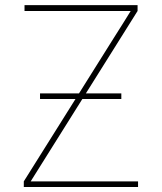

<svg xmlns="http://www.w3.org/2000/svg" viewBox="-20 -748 647 768"><path d="M75.2 0V-22.5L435.5 -596.7Q454.1 -625.5 472.2 -654.8Q490.2 -684.1 508.3 -712.9L513.2 -704.1Q473.1 -704.1 433.6 -704.1Q394 -704.1 354 -704.1H78.1V-727.5H530.3V-704.1L167 -125Q149.4 -97.2 132.1 -69.3Q114.7 -41.5 97.2 -13.7L92.3 -22.5Q130.4 -22.5 168.7 -22.5Q207 -22.5 245.1 -22.5H532.2V0ZM140.1 -352.1V-374.5H465.3V-352.1Z"/></svg>

Font: Inter Thin
Style: Regular
Weight: 250
Designer: Rasmus Andersson
Foundry: rsms
Version: Version 4.001;git-66647c0bb